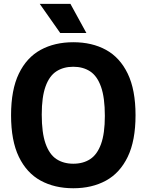

<svg xmlns="http://www.w3.org/2000/svg" viewBox="-20 -969 762 998"><path d="M361 9.5Q264 9.5 191.2 -30.2Q118.5 -70 78 -153.8Q37.5 -237.5 37.5 -370Q37.5 -502.5 78 -586.2Q118.5 -670 191.2 -709.8Q264 -749.5 361 -749.5Q458.5 -749.5 531 -709.8Q603.5 -670 644 -586Q684.5 -502 684.5 -370Q684.5 -238 644 -154Q603.5 -70 530.8 -30.2Q458 9.5 361 9.5ZM361 -118Q412.5 -118 449 -142Q485.5 -166 505.2 -220.5Q525 -275 525 -366.5Q525 -461.5 505.2 -517.5Q485.5 -573.5 448.8 -597.8Q412 -622 361 -622Q310 -622 273.2 -598.2Q236.5 -574.5 216.8 -519.8Q197 -465 197 -373.5Q197 -278.5 216.8 -222.5Q236.5 -166.5 273.2 -142.2Q310 -118 361 -118ZM293 -797.5 186.5 -949H346L429 -797.5Z"/></svg>

Font: Encode Sans SemiCondensed
Style: Bold
Weight: 700
Width: 4
Designer: Multiple Designers
Foundry: Impallari Type
Version: Version 3.002